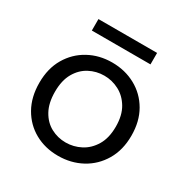

<svg xmlns="http://www.w3.org/2000/svg" viewBox="-165 -855 970 1001"><g transform="rotate(30 320.0 -354.5)"><path d="M317 7Q239 7 177 -27.5Q115 -62 79 -125.5Q43 -189 43 -275Q43 -361 80 -424Q117 -487 180 -521.5Q243 -556 320 -556Q398 -556 461 -521.5Q524 -487 560.5 -424Q597 -361 597 -275Q597 -189 559.5 -125.5Q522 -62 458.5 -27.5Q395 7 317 7ZM317 -73Q364 -73 406.5 -95Q449 -117 476 -162Q503 -207 503 -275Q503 -343 476.5 -387.5Q450 -432 408 -454Q366 -476 319 -476Q271 -476 229.5 -454Q188 -432 162.5 -387.5Q137 -343 137 -275Q137 -207 162 -162Q187 -117 228 -95Q269 -73 317 -73ZM144 -716H497V-647H144Z"/></g></svg>

Font: Parkinsans
Style: Regular
Weight: 400
Designer: Red Stone, Indian Type Foundry
Foundry: Indian Type Foundry
Version: Version 1.000